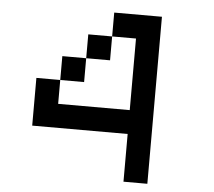

<svg xmlns="http://www.w3.org/2000/svg" viewBox="-58 -939 1116 1002"><g transform="rotate(5 500.0 -437.5)"><path d="M250 -625H375V-500H250ZM375 -750H500V-625H375ZM500 -875H750V0H625V-250H125V-500H250V-375H625V-750H500Z"/></g></svg>

Font: Pixel Operator Mono 8
Style: Regular
Weight: 400
Monospace: yes
Designer: Jayvee Enaguas (HarvettFox96)
Foundry: The Grandoplex Project
Version: Version 1.5.0 (October 25, 2015)